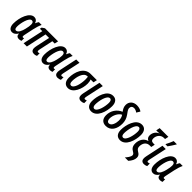

<svg xmlns="http://www.w3.org/2000/svg" viewBox="311 -2309 4035 4035"><g transform="rotate(45 2328.5 -291.5)"><path d="M131 10C181 10 219 -20 255 -74H258C256 -39 265 10 340 10C356 10 385 4 402 -4V-82C392 -77 382 -75 375 -75C362 -75 354 -81 354 -100C354 -115 357 -135 362 -155L402 -344C419 -422 439 -488 465 -540H382C369 -524 354 -496 343 -468H340C326 -522 289 -550 240 -550C104 -550 22 -322 22 -143C22 -46 63 10 131 10ZM166 -74C136 -74 123 -100 123 -156C123 -247 169 -464 252 -464C286 -464 304 -440 304 -389C304 -352 298 -308 282 -245C264 -168 228 -74 166 -74Z M782 7C806 7 834 1 856 -11V-89C846 -85 833 -80 821 -80C804 -80 795 -89 795 -107C795 -120 797 -132 799 -145L866 -457H935L953 -540H564L504 -500L495 -457H567L468 0H566L664 -457H769L704 -155C699 -130 695 -103 695 -84C695 -23 728 7 782 7Z M1053 10C1103 10 1141 -20 1177 -74H1180C1178 -39 1187 10 1262 10C1278 10 1307 4 1324 -4V-82C1314 -77 1304 -75 1297 -75C1284 -75 1276 -81 1276 -100C1276 -115 1279 -135 1284 -155L1324 -344C1341 -422 1361 -488 1387 -540H1304C1291 -524 1276 -496 1265 -468H1262C1248 -522 1211 -550 1162 -550C1026 -550 944 -322 944 -143C944 -46 985 10 1053 10ZM1088 -74C1058 -74 1045 -100 1045 -156C1045 -247 1091 -464 1174 -464C1208 -464 1226 -440 1226 -389C1226 -352 1220 -308 1204 -245C1186 -168 1150 -74 1088 -74Z M1487 10C1512 10 1543 3 1567 -10V-88C1552 -82 1535 -77 1522 -77C1507 -77 1499 -87 1499 -104C1499 -116 1501 -127 1504 -141L1590 -540H1492L1409 -150C1404 -125 1400 -98 1400 -80C1400 -23 1430 10 1487 10Z M1791 10C1944 10 2022 -200 2022 -352C2022 -396 2014 -429 2004 -457H2088L2106 -540H1921C1723 -540 1652 -323 1652 -160C1652 -53 1704 10 1791 10ZM1802 -74C1767 -74 1751 -104 1751 -160C1751 -280 1796 -457 1906 -457H1922C1925 -439 1927 -414 1927 -384C1927 -260 1887 -74 1802 -74Z M2179 10C2204 10 2235 3 2259 -10V-88C2244 -82 2227 -77 2214 -77C2199 -77 2191 -87 2191 -104C2191 -116 2193 -127 2196 -141L2282 -540H2184L2101 -150C2096 -125 2092 -98 2092 -80C2092 -23 2122 10 2179 10Z M2483 10C2649 10 2721 -217 2721 -380C2721 -487 2670 -550 2584 -550C2406 -550 2343 -298 2343 -159C2343 -51 2394 10 2483 10ZM2493 -74C2459 -74 2442 -104 2442 -158C2442 -258 2483 -467 2571 -467C2606 -467 2623 -435 2623 -381C2623 -268 2575 -74 2493 -74Z M2917 10C3064 10 3134 -121 3134 -272C3134 -348 3115 -411 3069 -475C3038 -520 3000 -560 3000 -606C3000 -651 3027 -679 3073 -679C3107 -679 3140 -667 3172 -642L3220 -720C3192 -743 3141 -763 3076 -763C2973 -763 2901 -698 2901 -600C2901 -544 2924 -500 2959 -453C2838 -403 2763 -289 2763 -157C2763 -54 2815 10 2917 10ZM2925 -74C2885 -74 2864 -109 2864 -160C2864 -253 2917 -364 2995 -402C3022 -364 3034 -322 3034 -266C3034 -197 3004 -74 2925 -74Z M3339 10C3505 10 3577 -217 3577 -380C3577 -487 3526 -550 3440 -550C3262 -550 3199 -298 3199 -159C3199 -51 3250 10 3339 10ZM3349 -74C3315 -74 3298 -104 3298 -158C3298 -258 3339 -467 3427 -467C3462 -467 3479 -435 3479 -381C3479 -268 3431 -74 3349 -74Z M3670 193H3771C3823 135 3854 77 3854 17C3854 -36 3828 -62 3787 -86C3744 -113 3720 -131 3720 -186C3720 -285 3772 -355 3864 -355H3907L3925 -440H3885C3834 -440 3810 -463 3810 -513C3810 -598 3869 -678 3960 -678H3994L4011 -760H3752L3734 -676H3775C3793 -676 3812 -677 3835 -680C3757 -656 3710 -581 3710 -505C3710 -457 3728 -422 3774 -404L3773 -400C3667 -372 3616 -272 3616 -169C3616 -89 3647 -47 3705 -14C3736 4 3752 19 3753 47C3753 92 3704 155 3670 193Z M4078 -606H4139C4165 -640 4224 -731 4244 -766L4246 -776H4153C4140 -741 4101 -653 4081 -618ZM4051 10C4076 10 4107 3 4131 -10V-88C4116 -82 4099 -77 4086 -77C4071 -77 4063 -87 4063 -104C4063 -116 4065 -127 4068 -141L4154 -540H4056L3973 -150C3968 -125 3964 -98 3964 -80C3964 -23 3994 10 4051 10Z M4323 10C4373 10 4411 -20 4447 -74H4450C4448 -39 4457 10 4532 10C4548 10 4577 4 4594 -4V-82C4584 -77 4574 -75 4567 -75C4554 -75 4546 -81 4546 -100C4546 -115 4549 -135 4554 -155L4594 -344C4611 -422 4631 -488 4657 -540H4574C4561 -524 4546 -496 4535 -468H4532C4518 -522 4481 -550 4432 -550C4296 -550 4214 -322 4214 -143C4214 -46 4255 10 4323 10ZM4358 -74C4328 -74 4315 -100 4315 -156C4315 -247 4361 -464 4444 -464C4478 -464 4496 -440 4496 -389C4496 -352 4490 -308 4474 -245C4456 -168 4420 -74 4358 -74Z"/></g></svg>

Font: Noto Sans UI Condensed Medium
Style: Italic
Weight: 500
Width: 3
Italic angle: -12°
Designer: Monotype Design Team
Foundry: Monotype Imaging Inc.
Version: Version 1.901